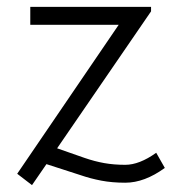

<svg xmlns="http://www.w3.org/2000/svg" viewBox="-20 -518 499 558"><path d="M344 13Q306 13 274.5 7Q243 1 214 -9L115 -41L73 20L30 -13L325 -446H68V-498H419V-485L146 -87L226 -59Q255 -49 283 -44Q311 -39 344 -39Q385 -39 434 -74L459 -30Q400 13 344 13Z"/></svg>

Font: Snippet
Style: Regular
Weight: 400
Designer: Gesine Todt
Foundry: Gesine Todt
Version: Version 1.000